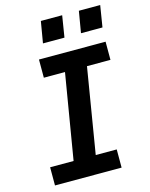

<svg xmlns="http://www.w3.org/2000/svg" viewBox="-137 -1036 874 1122"><g transform="rotate(-15 300.0 -475.0)"><path d="M53 0V-110H195L281 -625H153V-735H556V-625H414L329 -110H456V0ZM430 -820 452 -950H581L560 -820ZM200 -820 222 -950H351L330 -820Z"/></g></svg>

Font: Iosevka SS04 XBd Ex Obl
Style: Regular
Weight: 800
Width: 7
Italic angle: -9°
Monospace: yes
Designer: Belleve Invis
Foundry: Belleve Invis
Version: Version 19.0.0; ttfautohint (v1.8.4)